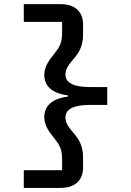

<svg xmlns="http://www.w3.org/2000/svg" viewBox="-20 -780 640 938"><path d="M273.4 -759.9H96.2V-673.3H283.4V-615.8C283.4 -563.9 263.8 -541.5 243.3 -514.9C220.9 -486.5 196.4 -456 196.4 -414.1C196.4 -359 236.2 -323.2 311.4 -314.3V-307.9C236.2 -298.7 196.4 -263.1 196.4 -208.1C196.4 -165.8 220.9 -135.3 243.3 -106.9C263.8 -80.3 283.4 -57.9 283.4 -6.4V51.5H96.2V138.1H273.4C352.6 138.1 385.7 95.9 385.7 38.7V-12.4C385.7 -81 353.7 -113.3 329.5 -142C307.5 -169 299.7 -186.1 299.7 -207C299.7 -246.4 340.2 -267.4 417.6 -267.4H503.9V-354.8H417.6C340.2 -354.8 299.7 -375.7 299.7 -415.1C299.7 -436.1 307.5 -453.1 329.5 -480.1C353.7 -508.9 385.7 -541.2 385.7 -609.7V-660.5C385.7 -718 352.6 -759.9 273.4 -759.9Z"/></svg>

Font: Margiela Mono SemiBold
Style: Regular
Weight: 600
Designer: Mike Abbink, Paul van der Laan, Pieter van Rosmalen
Foundry: Bold Monday
Version: Version 2.003 2021